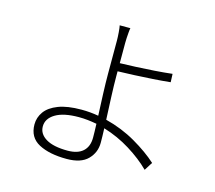

<svg xmlns="http://www.w3.org/2000/svg" viewBox="-113 -916 1225 1093"><g transform="rotate(15 500.0 -369.5)"><path d="M188 -106.9Q188 -63 231.9 -36.4Q275.9 -9.8 359.9 -9.8Q418.5 -9.8 449.7 -37.8Q481 -65.9 481 -119.1Q481 -133.8 480.5 -154.5Q480 -175.3 479 -200.2Q452.6 -205.1 426.3 -208Q399.9 -210.9 373 -210.9Q283.7 -210.9 235.8 -182.1Q188 -153.3 188 -106.9ZM524.9 -775.9Q522.9 -767.6 521.5 -751Q520 -734.4 519 -716.8Q518.1 -699.2 518.1 -687V-567.9Q559.1 -568.8 612.8 -571.3Q666.5 -573.7 721.9 -577.6Q777.3 -581.5 824.2 -586.9L826.2 -538.1Q779.3 -533.2 723.6 -529.5Q668 -525.9 613.8 -523.4Q559.6 -521 518.1 -520V-491.2Q518.1 -440.9 521 -371.6Q523.9 -302.2 526.9 -236.8Q623.5 -212.4 705.6 -164.8Q787.6 -117.2 842.8 -66.9L812 -18.1Q760.3 -69.8 686.5 -115.7Q612.8 -161.6 528.8 -187Q529.8 -162.1 530.3 -140.6Q530.8 -119.1 530.8 -102.1Q530.8 -44.4 490.7 -3.7Q450.7 37.1 366.2 37.1Q264.6 37.1 201.9 3.9Q139.2 -29.3 139.2 -106Q139.2 -147 163.8 -181.2Q188.5 -215.3 241 -235.6Q293.5 -255.9 377 -255.9Q427.7 -255.9 477.1 -247.1Q474.1 -309.1 471.7 -375.7Q469.2 -442.4 469.2 -491.2V-687Q469.2 -708 467 -736.1Q464.8 -764.2 461.9 -775.9Z"/></g></svg>

Font: Source Han Sans CN Light
Style: Regular
Weight: 300
Designer: Ryoko NISHIZUKA  (kana, bopomofo & ideographs); Paul D. Hunt (Latin, Greek & Cyrillic); Sandoll Communications , Soo-you
Foundry: Adobe
Version: Version 2.000;hotconv 1.0.107;makeotfexe 2.5.65593